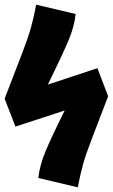

<svg xmlns="http://www.w3.org/2000/svg" viewBox="-20 -783 483 822"><path d="M443 -371 374 -191Q348 -124 335.5 -79Q323 -34 313 19L144 -21Q150 -74 173 -130.5Q196 -187 257 -310L46 -241L0 -360H1L0 -361L74 -553Q100 -620 112.5 -665Q125 -710 135 -763L304 -723Q298 -670 275 -614Q252 -558 186 -423L185 -421L397 -491Z"/></svg>

Font: Fira Sans Extra Condensed Black
Style: Regular
Weight: 900
Width: 1
Designer: Carrois Corporate & Edenspiekermann AG
Foundry: Carrois Corporate GbR & Edenspiekermann AG
Version: Version 4.203